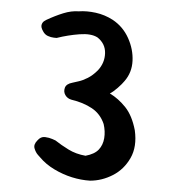

<svg xmlns="http://www.w3.org/2000/svg" viewBox="-20 -662 299 339"><path d="M139 -343Q123 -344 107 -349Q91 -354 76 -363Q61 -372 51 -384Q51 -384 47 -388.5Q43 -393 41 -400Q39 -407 46 -414Q52 -421 59.5 -420Q67 -419 72.5 -416.5Q78 -414 78 -414Q88 -406 101 -398Q114 -390 131 -387Q147 -390 154.5 -398Q162 -406 164 -418Q166 -430 163 -443Q157 -461 142 -471Q127 -481 106 -486Q99 -488 95.5 -494Q92 -500 94.5 -507Q97 -514 108 -516Q112 -517 119 -518.5Q126 -520 135 -524.5Q144 -529 153 -538Q165 -551 165.5 -568Q166 -585 152 -596Q141 -603 120.5 -601.5Q100 -600 80 -595Q80 -595 75 -595.5Q70 -596 64.5 -598.5Q59 -601 56 -607Q52 -614 53.5 -618.5Q55 -623 58.5 -625Q62 -627 62 -627Q77 -634 91.5 -638.5Q106 -643 119 -642Q133 -643 149 -639.5Q165 -636 179 -627Q197 -615 206 -595Q215 -575 214 -554.5Q213 -534 200 -519Q196 -514 188 -507Q180 -500 174 -497Q189 -488 201 -473Q213 -458 218 -432Q222 -403 210.5 -383Q199 -363 179.5 -353Q160 -343 139 -343Z"/></svg>

Font: Sour Gummy Medium
Style: Regular
Weight: 500
Designer: Stefie Justprince
Foundry: Eifetstype
Version: Version 1.000